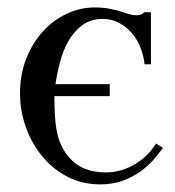

<svg xmlns="http://www.w3.org/2000/svg" viewBox="-20 -480 469 515"><path d="M417 -83.5Q406.7 -68.8 391.6 -51.5Q376.5 -34.2 356 -19.5Q335.4 -4.9 308.8 4.9Q282.2 14.6 249 14.6Q201.2 14.6 161.6 -5.6Q122.1 -25.9 93.8 -60.1Q65.4 -94.2 49.6 -138.2Q33.7 -182.1 33.7 -230Q33.7 -279.3 50 -321.5Q66.4 -363.8 94 -394.5Q121.6 -425.3 158 -442.6Q194.3 -460 233.9 -460Q256.3 -460 272.9 -456.8Q289.6 -453.6 302.7 -449.5Q315.9 -445.3 326.2 -442.1Q336.4 -439 346.2 -439Q351.6 -439 355.5 -440.2Q359.4 -441.4 361.8 -442.9Q364.7 -444.8 366.7 -447.3H384.8V-307.6H367.7Q365.7 -329.1 357.4 -350.8Q349.1 -372.6 334.7 -389.9Q320.3 -407.2 300.3 -418.2Q280.3 -429.2 255.4 -429.2Q223.1 -429.2 200.7 -412.4Q178.2 -395.5 163.6 -369.9Q148.9 -344.2 140.9 -313.2Q132.8 -282.2 128.9 -254.4H274.4V-222.2H126Q126 -189.9 127.7 -165.3Q129.4 -140.6 134 -120.6Q138.7 -100.6 147 -84.7Q155.3 -68.8 168.5 -54.2Q184.1 -37.1 207.8 -27.3Q231.4 -17.6 263.7 -17.6Q286.1 -17.6 306.6 -23.9Q327.1 -30.3 344.5 -41Q361.8 -51.8 375.5 -65.7Q389.2 -79.6 398.4 -95.2Z"/></svg>

Font: Doulos SIL Compact
Style: Regular
Weight: 400
Designer: Walt Agee, Victor Gaultney, Peter Martin, Debbi Hosken
Foundry: SIL International
Version: Version 4.110; 2011; Maintenance release ; LnSpcTght